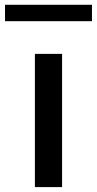

<svg xmlns="http://www.w3.org/2000/svg" viewBox="-60 -764 395 784"><path d="M82.5 0V-544H193.5V0ZM-39.5 -677.5V-744.5H315.5V-677.5Z"/></svg>

Font: Encode Sans Expanded Medium
Style: Regular
Weight: 500
Width: 7
Designer: Multiple Designers
Foundry: Impallari Type
Version: Version 2.000